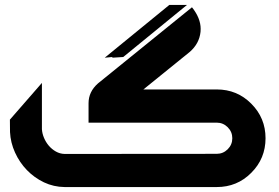

<svg xmlns="http://www.w3.org/2000/svg" viewBox="-20 -756 1127 776"><path d="M434 -522.8V-525.6L403.3 -522.8L664.4 -736.1H735.8L478.1 -525.6ZM241.2 0Q196.8 -0.5 157.7 -19Q118.7 -37.6 88.9 -68.4Q59.1 -99.1 40.8 -139.4Q22.5 -179.7 20.5 -222.2L20 -272.5L149.4 -420.9V-233.9Q150.4 -216.8 157.7 -199.2Q165 -181.6 177.2 -167.2Q189.5 -152.8 205.8 -143.6Q222.2 -134.3 241.2 -133.8L856 -134.3Q881.8 -134.3 900.4 -152.8Q918.9 -171.4 918.9 -197.3Q918.9 -223.1 900.4 -241.7Q881.8 -260.3 856 -260.3H337.9V-338.9Q337.9 -385.3 376 -418.9L755.9 -726.6Q791 -682.6 791 -639.2Q791 -633.3 790.5 -627.4Q785.6 -579.6 746.6 -545.9L559.6 -394.5H856Q938.5 -394.5 995.6 -336.9Q1053.2 -279.3 1053.2 -197.3Q1053.2 -115.2 995.6 -57.6Q938.5 0 856 0Z"/></svg>

Font: DimaKhabar
Style: Bold
Weight: 700
Width: 6
Designer: R.Balvardi
Foundry: Dima Software Group
Version: Version 1.00;November 30, 2018;FontCreator 11.5.0.2427 64-bi